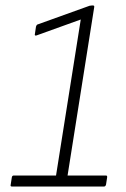

<svg xmlns="http://www.w3.org/2000/svg" viewBox="-20 -679 460 699"><path d="M23 0Q17 0 19 -7L23 -33Q24 -40 30 -40H184L274 -608L113 -550Q105 -548 107 -555L111 -582Q113 -589 117 -590L306 -658Q310 -659 314 -659H319Q324 -659 323 -653L226 -40H366Q371 -40 370 -33L366 -7Q364 0 359 0Z"/></svg>

Font: Sofia Sans Semi Condensed ExtraLight
Style: Italic
Weight: 250
Italic angle: -9°
Version: Version 4.100